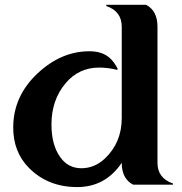

<svg xmlns="http://www.w3.org/2000/svg" viewBox="-20 -757 748 787"><path d="M525.9 0Q479 -23.9 479 -89.8Q412.1 9.8 296.4 9.8Q176.3 9.8 98.1 -69.3Q34.2 -134.3 34.2 -234.4Q34.2 -361.8 132.8 -455.1Q230 -546.9 346.7 -546.9Q398.4 -546.9 429.2 -520Q448.2 -503.4 462.9 -474.1L459.5 -470.7Q422.9 -480 386.2 -480Q303.2 -480 249 -416Q190.9 -347.2 190.9 -246.6Q190.9 -163.6 226.6 -113.3Q258.8 -67.4 313.5 -67.4Q367.7 -67.4 410.2 -107.4Q479 -172.9 479 -272.9V-647.5Q479 -710.9 415.5 -732.4V-737.3H578.6Q625.5 -713.4 625.5 -647.5V-89.8Q625.5 -26.4 689 -4.9V0Z"/></svg>

Font: Berenika
Style: Bold
Weight: 700
Designer: Wojciech Kalinowski "wmk69" (wmk69@o2.pl)
Foundry: Wojciech Kalinowski "wmk69" (wmk69@o2.pl)
Version: Version 3.1.0; 2021-05-14